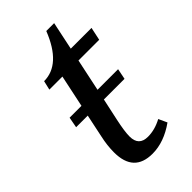

<svg xmlns="http://www.w3.org/2000/svg" viewBox="-210 -721 793 793"><g transform="rotate(-45 186.0 -324.5)"><path d="M300.8 -75.2 317.9 -38.1Q250.5 9.8 183.1 9.8Q74.2 9.8 74.2 -106.9Q74.2 -147.5 84 -190.9L105 -291H37.1L45.9 -337.9H115.2L145 -479H68.8L78.1 -519Q175.8 -519 231 -659.2H276.9L251 -536.1H372.1L359.9 -479H238.8L209 -337.9H329.1L319.8 -291H199.2L178.2 -193.8Q166 -137.2 166 -107.9Q166 -53.2 219.2 -53.2Q259.8 -53.2 300.8 -75.2Z"/></g></svg>

Font: Droid Serif
Style: Italic
Weight: 400
Italic angle: -12°
Designer: Monotype Design team
Foundry: Monotype Imaging Inc.
Version: Version 1.03